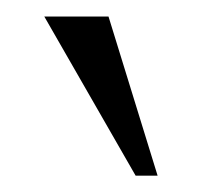

<svg xmlns="http://www.w3.org/2000/svg" viewBox="-20 -861 260 235"><path d="M172.9 -646H146L34.2 -840.8H112.8Z"/></svg>

Font: VL Oswald
Style: Light
Weight: 300
Designer: vernon adams
Foundry: vernon adams
Version: Version ; ttfautohint (v0.92.18-e454-dirty) -l 8 -r 50 -G 20